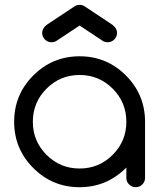

<svg xmlns="http://www.w3.org/2000/svg" viewBox="-20 -782 665 802"><path d="M312.5 -468.8Q231.4 -468.8 174.3 -411.6Q117.2 -354.5 117.2 -273.4Q117.2 -192.4 174.3 -135.3Q231.4 -78.1 312.5 -78.1Q393.6 -78.1 450.7 -135.3Q507.8 -192.4 507.8 -273.4Q507.8 -354.5 450.7 -411.6Q393.6 -468.8 312.5 -468.8ZM507.8 -82Q425.8 0 312.5 0Q199.2 0 119.1 -80.1Q39.1 -160.2 39.1 -273.4Q39.1 -386.7 119.1 -466.8Q199.2 -546.9 312.5 -546.9Q425.8 -546.9 505.9 -466.8Q585.9 -386.7 585.9 -273.4V-39.1Q585.9 -22.9 574.5 -11.5Q563 0 546.9 0Q530.8 0 519.3 -11.5Q507.8 -22.9 507.8 -39.1ZM332.5 -756.3 449.2 -678.7Q468.8 -664.1 468.8 -644.5Q468.8 -628.4 457.3 -616.9Q445.8 -605.5 429.7 -605.5Q415.5 -605.5 405.3 -613.8L312.5 -675.3L219.7 -613.8Q209.5 -605.5 195.3 -605.5Q179.2 -605.5 167.7 -616.9Q156.2 -628.4 156.2 -644.5Q156.2 -664.1 175.8 -678.7L292.5 -756.3Q301.3 -761.7 312.5 -761.7Q323.7 -761.7 332.5 -756.3Z"/></svg>

Font: Comfortaa
Style: Regular
Weight: 400
Designer: Johan Aakerlund - aajohan
Foundry: Johan Aakerlund
Version: Version 2.004 2013